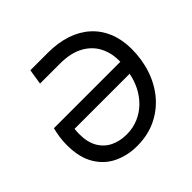

<svg xmlns="http://www.w3.org/2000/svg" viewBox="-177 -873 1059 1059"><g transform="rotate(-45 352.5 -344.0)"><path d="M317.8 12.4Q244.6 12.4 182.8 -16.6Q121 -45.6 83.9 -107.4Q46.8 -169.2 46.8 -266.8Q46.8 -296.8 51 -325.8Q55.2 -354.8 62.4 -382.2H580.4Q582.6 -446.2 556.8 -498Q531 -549.8 476.5 -580.1Q422 -610.4 336.4 -610.4H182.2L196.4 -700H333.6Q412.4 -700 475.5 -678.8Q538.6 -657.6 583.2 -617Q627.8 -576.4 651.4 -518.6Q675 -460.8 675 -388.2Q675 -305.2 650.4 -232.6Q625.8 -160 579 -104.9Q532.2 -49.8 466.3 -18.7Q400.4 12.4 317.8 12.4ZM322.8 -73.6Q372.2 -73.6 414.3 -91.8Q456.4 -110 488.4 -141.5Q520.4 -173 541 -213.7Q561.6 -254.4 570 -299.2H140.4Q139.4 -289 138.7 -279.5Q138 -270 138 -260.2Q138 -197.6 161.6 -156.2Q185.2 -114.8 226.9 -94.2Q268.6 -73.6 322.8 -73.6Z"/></g></svg>

Font: MuseoModerno Thin
Style: Italic
Weight: 100
Italic angle: -9°
Designer: Pablo Cosgaya, Héctor Gatti, Marcela Romero, and the Authors of The MuseoModerno Project.
Foundry: Omnibus-Type Team
Version: Version 1.003